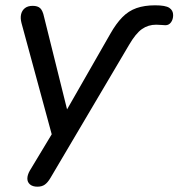

<svg xmlns="http://www.w3.org/2000/svg" viewBox="-20 -516 672 723"><path d="M121 187Q103 187 93 178.5Q83 170 83 156.5Q83 143 92 127L186 -29L180 9L61 -429Q56 -448 59.5 -462.5Q63 -477 74 -485.5Q85 -494 103 -494Q122 -494 131.5 -485Q141 -476 146 -452L241 -70H213L395 -388Q417 -427 440.5 -451Q464 -475 494 -485.5Q524 -496 564 -496Q603 -496 617.5 -486.5Q632 -477 632 -459Q632 -443 624 -432Q616 -421 603 -421Q599 -421 588 -422Q577 -423 568 -423Q538 -423 514.5 -406.5Q491 -390 466 -347L170 154Q160 171 149 179Q138 187 121 187Z"/></svg>

Font: Nunito ExtraLight Medium
Style: Italic
Weight: 500
Italic angle: -9°
Version: Version 3.602